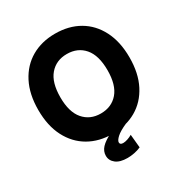

<svg xmlns="http://www.w3.org/2000/svg" viewBox="-202 -853 1130 1192"><g transform="rotate(-30 363.0 -257.0)"><path d="M362.5 14Q266 14 192.5 -28.5Q119 -71 77.5 -151.5Q36 -232 36 -345Q36 -457.6 77.5 -538.3Q119 -619 192.5 -661.5Q266 -704 362.6 -704Q460.3 -704 533.8 -661.5Q607.4 -619 648.7 -538.3Q690 -457.6 690 -345Q690 -232 648.5 -151.5Q607 -71 533.5 -28.5Q460.1 14 362.5 14ZM362.6 -132Q440 -132 486 -185.5Q532 -239 532 -344.6Q532 -451 486 -504.5Q440 -558 362.6 -558Q286 -558 240 -504.5Q194 -451 194 -344.6Q194 -239 240 -185.5Q286 -132 362.6 -132ZM368 190Q314 190 285.5 167.5Q257 145 257 111Q257 79 280.5 53.5Q304 28 360 0H465Q413 23 390.5 44Q368 65 368 79Q368 96 391 96Q405 96 423 90Q441 84 456 75L465 170Q443 180 417 185Q391 190 368 190Z"/></g></svg>

Font: Radio Canada Big
Style: Regular
Weight: 400
Designer: Étienne Aubert Bonn
Foundry: Coppers and Brasses
Version: Version 1.001